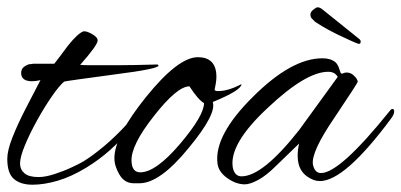

<svg xmlns="http://www.w3.org/2000/svg" viewBox="-27 -501 1102 527"><path d="M62 6Q30 6 11.5 -9.5Q-7 -25 -7 -65Q-7 -88 7 -123.5Q21 -159 42 -200Q63 -241 84 -281Q71 -278 61 -278Q31 -278 31 -301Q31 -312 39.5 -318Q48 -324 55 -325Q55 -325 57.5 -325Q60 -325 64 -326H122Q140 -349 159 -375Q186 -409 202 -415H205Q212 -415 225 -408Q241 -399 241 -390Q241 -377 193 -323Q202 -322 219 -322Q236 -322 261 -322Q273 -322 295.5 -322Q318 -322 342.5 -322.5Q367 -323 385 -323.5Q403 -324 405 -324Q408 -323 408 -321Q408 -312 290 -297Q223 -288 187.5 -283Q152 -278 149 -277Q135 -265 115 -236Q95 -207 75 -171Q55 -135 41.5 -102.5Q28 -70 28 -52Q28 -36 40 -25.5Q52 -15 79 -15Q97 -15 122 -23Q147 -31 169.5 -41.5Q192 -52 202 -58Q228 -74 259.5 -100.5Q291 -127 322 -161Q336 -175 341 -175Q344 -175 344 -171Q344 -163 329 -145Q305 -116 275.5 -89.5Q246 -63 210 -41Q169 -16 131.5 -5Q94 6 62 6Z M340 2Q315 2 301 -21.5Q287 -45 287 -67Q287 -127 374 -235Q462 -344 516 -344Q567 -344 567 -290Q567 -282 565.5 -273Q564 -264 562 -254Q564 -251 572 -251Q599 -251 636 -270Q635 -253 557 -221Q568 -188 491 -95Q412 2 356 2ZM358 -28Q401 -28 468 -107Q533 -184 533 -218Q517 -227 493 -264Q459 -264 395 -182Q332 -102 334 -59Q335 -28 358 -28Z M645 5Q621 5 597 -12Q573 -29 570 -52Q560 -129 667 -235Q773 -341 858 -341Q881 -341 894 -330Q901 -323 904.5 -311Q908 -299 910 -299Q914 -299 917 -300.5Q920 -302 924 -302Q936 -302 945 -293Q954 -284 955 -277Q956 -275 891 -178Q826 -83 832 -49Q837 -26 854 -26Q906 -26 1044 -198Q1047 -202 1050 -202Q1055 -202 1055 -195Q1055 -187 1046 -175Q919 -4 851 -4Q842 -4 834 -7Q790 -24 790 -73Q790 -90 794 -107L732 -47Q704 -19 681.5 -7Q659 5 645 5ZM636 -17Q694 -17 794 -144L900 -290Q892 -304 874 -304Q813 -304 709 -206Q601 -106 612 -41Q617 -17 636 -17ZM956 -381Q950 -383 935.5 -389.5Q921 -396 898 -407Q872 -420 858 -428.5Q844 -437 838 -441Q834 -445 829.5 -449.5Q825 -454 825 -461Q825 -468 833 -474.5Q841 -481 845 -481Q852 -481 862 -472L959 -394Q963 -391 963 -387Q963 -379 956 -381Z"/></svg>

Font: Alex Brush
Style: Regular
Weight: 400
Designer: Robert E. Leuschke
Foundry: Robert E. Leuschke
Version: Version 1.111; ttfautohint (v1.8.4.7-5d5b)